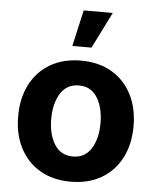

<svg xmlns="http://www.w3.org/2000/svg" viewBox="-55 -833 724 890"><g transform="rotate(5 307.0 -388.0)"><path d="M306.8 10.7Q224.1 10.7 163.9 -24.7Q103.7 -60 71 -123.4Q38.4 -186.8 38.4 -270.6Q38.4 -355.1 71 -418.5Q103.7 -481.9 163.9 -517.2Q224.1 -552.6 306.8 -552.6Q389.6 -552.6 449.8 -517.2Q509.9 -481.9 542.6 -418.5Q575.3 -355.1 575.3 -270.6Q575.3 -186.8 542.6 -123.4Q509.9 -60 449.8 -24.7Q389.6 10.7 306.8 10.7ZM307.5 -106.5Q363.6 -106.5 392.6 -153.4Q421.5 -200.3 421.5 -271.7Q421.5 -343 392.6 -390.1Q363.6 -437.1 307.5 -437.1Q250.4 -437.1 221.2 -390.1Q192.1 -343 192.1 -271.7Q192.1 -200.3 221.2 -153.4Q250.4 -106.5 307.5 -106.5ZM260.3 -616.8 298.3 -785.5H433.6L349.4 -616.8Z"/></g></svg>

Font: Inter Zeller
Style: Bold
Weight: 700
Designer: Rasmus Andersson; Joe Bland
Foundry: zeller
Version: Version 3.015;git-dec3a8cb1